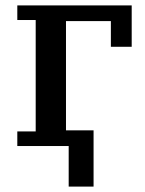

<svg xmlns="http://www.w3.org/2000/svg" viewBox="-20 -540 538 710"><path d="M44 -54H112V-466H44V-520H467V-367H390V-462H224V-58H326V150H234V0H44Z"/></svg>

Font: IBM Plex Serif Medm
Style: Regular
Weight: 500
Designer: Mike Abbink, Paul van der Laan, Pieter van Rosmalen
Foundry: Bold Monday
Version: Version 3.001